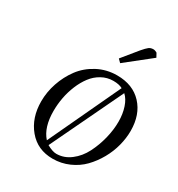

<svg xmlns="http://www.w3.org/2000/svg" viewBox="-155 -733 782 843"><g transform="rotate(30 235.5 -312.0)"><path d="M65.9 -187Q65.9 -233.9 81.5 -280.3Q97.2 -326.7 125.7 -365.2Q154.3 -403.8 199.7 -428Q245.1 -452.1 298.8 -452.1Q378.4 -452.1 424.8 -402.3Q471.2 -352.5 471.2 -270Q471.2 -233.4 461.2 -194.8Q451.2 -156.2 430.9 -120.1Q410.6 -84 383.1 -55.7Q355.5 -27.3 316.9 -10.3Q278.3 6.8 234.9 6.8Q158.2 6.8 112.1 -48.3Q65.9 -103.5 65.9 -187ZM133.8 -176.8Q133.8 -94.2 172.9 -50.8L342.8 -413.1Q325.2 -422.9 295.9 -422.9Q264.6 -422.9 237.5 -407.7Q210.4 -392.6 191.7 -367.7Q172.9 -342.8 159.7 -310.8Q146.5 -278.8 140.1 -244.6Q133.8 -210.4 133.8 -176.8ZM189.9 -36.1Q219.2 -20 237.8 -20Q276.9 -20 309.8 -45.2Q342.8 -70.3 362.8 -109.6Q382.8 -148.9 393.8 -193.1Q404.8 -237.3 404.8 -278.8Q404.8 -317.9 394 -350.1Q383.3 -382.3 363.8 -399.9ZM267.1 -520 330.1 -597.2Q346.7 -616.7 356 -623.8Q365.2 -630.9 378.9 -630.9Q383.3 -630.9 387.9 -629.2Q392.6 -627.4 395.5 -626L397.9 -624L408.2 -605L282.2 -504.9Z"/></g></svg>

Font: Dehuti Alt
Style: Italic
Weight: 400
Version: Version 1.2